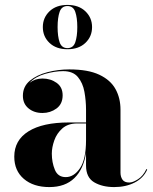

<svg xmlns="http://www.w3.org/2000/svg" viewBox="-20 -750 620 780"><path d="M154 -640Q154 -678 181 -704Q208 -730 254 -730Q300 -730 327 -704Q354 -678 354 -640Q354 -601.5 327 -575.8Q300 -550 254 -550Q208 -550 181 -575.8Q154 -601.5 154 -640ZM214 -640Q214 -602 222.2 -578.2Q230.5 -554.5 254 -554.5Q277.5 -554.5 285.8 -578.2Q294 -602 294 -640Q294 -678 285.8 -701.8Q277.5 -725.5 254 -725.5Q230.5 -725.5 222.2 -701.8Q214 -678 214 -640ZM260 -252.5H329.5V-304.5Q329.5 -340.5 323 -376.8Q316.5 -413 296.5 -437Q276.5 -461 236.5 -461Q202.5 -461 163 -449.8Q123.5 -438.5 100 -413.5Q122.5 -431 152.5 -431Q185.5 -431 210 -413.5Q234.5 -396 234.5 -363Q234.5 -327.5 209.5 -309.2Q184.5 -291 152.5 -291Q118.5 -291 95.8 -309.8Q73 -328.5 73 -361Q73 -398.5 101.2 -422Q129.5 -445.5 172.8 -456.8Q216 -468 261.5 -468Q337.5 -468 383.2 -446.5Q429 -425 449.2 -388.2Q469.5 -351.5 469.5 -304.5V-48.5Q469.5 -32 477.5 -20.2Q485.5 -8.5 505.5 -8.5Q519.5 -8.5 540.5 -21.8Q561.5 -35 575 -63.5L578 -61Q563 -27 527.2 -8.5Q491.5 10 444 10Q395.5 10 362.5 -9.5Q329.5 -29 329.5 -77.5V-130Q320 -63.5 282.5 -26.8Q245 10 180.5 10Q116 10 77 -23.2Q38 -56.5 38 -113.5Q38 -180.5 95.8 -216.5Q153.5 -252.5 260 -252.5ZM247 -30.5Q280.5 -30.5 305 -66.8Q329.5 -103 329.5 -180.5V-248.5H294Q256 -248.5 233.2 -228.2Q210.5 -208 200.5 -179.5Q190.5 -151 190.5 -126Q190.5 -90.5 202.8 -60.5Q215 -30.5 247 -30.5Z"/></svg>

Font: Bodoni* 36pt
Style: Bold
Weight: 700
Version: Version 2.3